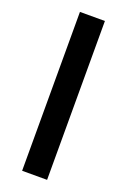

<svg xmlns="http://www.w3.org/2000/svg" viewBox="-138 -747 526 795"><g transform="rotate(20 125.0 -350.0)"><path d="M70 0V-700H180V0Z"/></g></svg>

Font: Cuprum SemiBold
Style: Regular
Weight: 600
Designer: Jovanny Lemonad
Foundry: Jovanny Lemonad
Version: Version 3.000